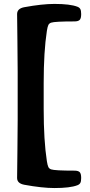

<svg xmlns="http://www.w3.org/2000/svg" viewBox="-20 -782 457 970"><path d="M69.3 -418.5Q69.3 -456.1 67.9 -581.5Q66.4 -707 66.4 -710.9Q66.4 -738.8 102.5 -745.6Q192.9 -762.2 254.9 -762.2Q334.5 -762.2 371.1 -748Q381.3 -744.1 385.7 -736.3Q390.1 -728.5 390.1 -710.9Q390.1 -688.5 382.3 -681.2Q374.5 -673.8 356 -673.8Q256.8 -673.8 238.3 -667.5Q228.5 -664.1 224.4 -655.8Q220.2 -647.5 216.8 -626Q200.7 -522 200.7 -362.3V-231.4Q200.7 -71.8 216.8 32.2Q220.2 53.7 224.4 62Q228.5 70.3 238.3 73.7Q256.8 80.1 356 80.1Q374.5 80.1 382.3 87.4Q390.1 94.7 390.1 117.2Q390.1 134.8 385.7 142.3Q381.3 149.9 371.1 153.8Q334.5 168 254.9 168Q192.9 168 102.5 151.4Q66.4 144.5 66.4 117.2Q66.4 113.3 67.9 -12.2Q69.3 -137.7 69.3 -175.3Z"/></svg>

Font: Cooper*
Style: Bold
Weight: 700
Designer: Owen Earl
Foundry: indestructible type*
Version: Version 0.001